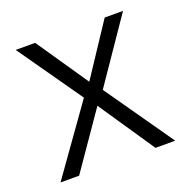

<svg xmlns="http://www.w3.org/2000/svg" viewBox="-94 -569 645 659"><g transform="rotate(-20 228.5 -240.0)"><path d="M19 0 194 -246 30 -480H101L230 -291L355 -480H422L264 -249L438 0H366L228 -204L87 0Z"/></g></svg>

Font: Geologica Thin
Style: Regular
Weight: 100
Designer: Sindre Bremnes, Frode Helland
Foundry: Monokrom Skriftforlag AS
Version: Version 1.010; ttfautohint (v1.8.4.7-5d5b);gftools[0.9.28]